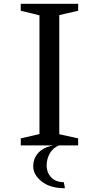

<svg xmlns="http://www.w3.org/2000/svg" viewBox="-20 -770 524 1017"><path d="M264 0H90V-37L189 -60V-689L90 -713V-750H394V-713L294 -690V-59L394 -37V0H293Q262 12 244.5 41.5Q227 71 227 107Q227 143 250 168.5Q273 194 318 195L324 227Q245 227 200.5 191Q156 155 156 111.5Q156 68 184 38.5Q212 9 264 0Z"/></svg>

Font: Ledger
Style: Regular
Weight: 400
Designer: Denis Masharov
Foundry: Denis Masharov
Version: 1.001